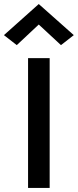

<svg xmlns="http://www.w3.org/2000/svg" viewBox="-44 -931 386 951"><path d="M95 0V-643H202V0ZM39 -707.5 -24.5 -757 148 -911 321.5 -757 258 -707.5 148 -809.5Z"/></svg>

Font: Karla SemiBold
Style: Regular
Weight: 600
Designer: Jonathan Pinhorn
Version: Version 2.004; ttfautohint (v1.8.4.7-5d5b);gftools[0.9.33]